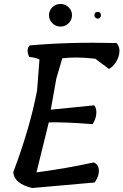

<svg xmlns="http://www.w3.org/2000/svg" viewBox="-20 -948 622 968"><path d="M244 -911.5Q261 -928 285 -928Q309 -928 326 -911.5Q343 -895 343 -871.5Q343 -848 326 -831Q309 -814 285 -814Q261 -814 244 -831Q227 -848 227 -871.5Q227 -895 244 -911.5ZM456 -871Q456 -888 472.5 -888Q489 -888 489 -871Q489 -864 484.5 -859Q480 -854 473 -854Q466 -854 461 -859Q456 -864 456 -871ZM236 -395Q241 -396 455 -417Q468 -401 465.5 -374Q463 -347 447 -322Q310 -333 226 -331L164 -79Q310 -98 452 -129Q470 -123 476 -104Q486 -69 457 -28L142 0Q50 -23 47 -80Q131 -303 167 -492L179 -648Q161 -658 127 -661Q110 -700 130 -719Q329 -737 568 -731Q590 -705 578 -664.5Q566 -624 530 -600L460 -652Q364 -663 294 -654L264 -552Z"/></svg>

Font: Tillana Medium
Style: Regular
Weight: 500
Designer: Lipi Raval (Devanagari, Latin), Jonny Pinhorn (Latin)
Foundry: Indian Type Foundry
Version: Version 2.003;PS 1.0;hotconv 1.0.79;makeotf.lib2.5.61930; tt